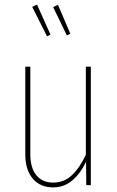

<svg xmlns="http://www.w3.org/2000/svg" viewBox="-20 -811 513 841"><path d="M142.1 -791 201.2 -659.2 186 -651.9 121.1 -780.8ZM233.9 -790 288.1 -663.1 272.9 -655.8 212.9 -779.8ZM377.9 -519V0H357.9L356.9 -102.1Q333 -51.8 296.9 -21Q260.7 9.8 212.9 9.8Q155.8 9.8 123.3 -28.8Q90.8 -67.4 90.8 -134.8V-519H112.8V-136.2Q112.8 -75.7 139.2 -43.5Q165.5 -11.2 212.9 -11.2Q259.8 -11.2 293.9 -42.7Q328.1 -74.2 356 -132.8V-519Z"/></svg>

Font: Fira Sans Compressed Thin
Style: Regular
Weight: 100
Width: 1
Designer: Carrois Corporate & Edenspiekermann AG
Foundry: Carrois Corporate GbR & Edenspiekermann AG
Version: Version 4.203;PS 004.203;hotconv 1.0.88;makeotf.lib2.5.64775